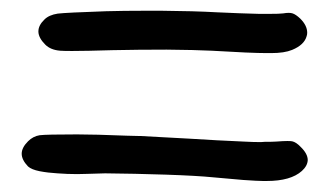

<svg xmlns="http://www.w3.org/2000/svg" viewBox="-20 -531 607 354"><path d="M370.1 -437.5Q340.3 -439 287.1 -439.5Q233.4 -439.5 187.5 -438.5Q138.2 -437 112.8 -437Q97.7 -437 90.8 -437.5Q73.2 -439 63.5 -448.7Q51.3 -460.9 50.8 -472.2Q50.8 -472.7 50.8 -473.1Q50.8 -484.4 62 -495.1Q70.3 -503.4 86.4 -505.9Q102.5 -507.8 175.8 -510.3Q207 -511.2 249 -511.2Q262.7 -511.2 277.8 -511.2Q337.9 -510.7 380.4 -508.3Q422.4 -506.3 458.5 -505.4Q467.3 -505.4 474.6 -505.4Q496.1 -505.4 502 -506.3Q507.8 -507.3 512.2 -507.3Q516.6 -507.3 519.5 -506.3Q525.4 -504.4 533.7 -496.6Q546.4 -483.9 546.4 -470.7Q546.4 -467.3 545.4 -464.4Q541 -448.2 518.6 -439Q504.4 -433.1 480 -433.1Q477.5 -433.1 473.1 -433.1Q472.7 -433.1 472.2 -433.1Q443.4 -433.1 370.1 -437.5ZM372.6 -204.1Q344.2 -207 285.6 -209Q227.5 -210.9 173.8 -211.4Q166.5 -211.4 140.1 -210.4Q131.3 -210 122.1 -210Q104 -210 85.9 -211.4Q68.4 -212.4 53.2 -215.3Q38.1 -218.3 31.7 -224.1Q20 -236.3 20 -247.6Q20 -258.8 31.7 -270.5Q41 -279.8 53.2 -281.7Q65.4 -283.2 122.1 -283.2Q153.8 -283.2 214.4 -280.8Q224.6 -280.3 234.4 -280.3Q235.8 -280.3 237.8 -280.3Q285.2 -277.8 328.1 -275.4Q381.3 -272 428.7 -270Q447.3 -269 460.9 -269Q464.8 -269.5 467.8 -269.5Q483.4 -269.5 489.7 -270Q502.4 -271 509.8 -271Q515.6 -271 518.6 -270.5Q525.9 -269 534.2 -260.3Q547.4 -247.6 547.4 -235.8Q546.9 -225.1 536.6 -215.8Q516.1 -197.3 471.7 -197.3Q468.3 -197.3 464.8 -197.3Q455.6 -197.3 428.2 -199.2Q401.4 -201.7 372.6 -204.1Z"/></svg>

Font: Casuwalt
Style: Regular
Weight: 400
Designer: Walter E Stewart
Version: 0.1